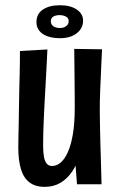

<svg xmlns="http://www.w3.org/2000/svg" viewBox="-20 -717 463 747"><path d="M153.8 10Q117.4 10 94.4 -7.6Q71.4 -25.2 61.3 -59.5Q51.2 -93.8 51.2 -142.8Q51.2 -157.4 51.7 -182.4Q52.2 -207.4 52.9 -240.5Q53.6 -273.6 54 -311Q54.4 -343.2 55.1 -372.1Q55.8 -401 56.5 -426.6Q57.2 -452.2 57.4 -475.3Q57.6 -498.4 57.6 -518.6L164.4 -524.6Q163.4 -499.6 162 -474.3Q160.6 -449 159.2 -421.8Q157.8 -394.6 156 -363.5Q154.2 -332.4 152.2 -293.8Q151.2 -270.6 150.2 -249.3Q149.2 -228 148.7 -209.6Q148.2 -191.2 148 -175.5Q147.8 -159.8 147.8 -148.2Q147.8 -123.2 151.2 -105.9Q154.6 -88.6 162.2 -79.9Q169.8 -71.2 182.4 -71.2Q199.4 -71.2 215.1 -83.8Q230.8 -96.4 243.4 -123.7Q256 -151 263.4 -194.1Q270.8 -237.2 270.8 -297.8L315.8 -301.8Q315.2 -250.6 309.4 -203.7Q303.6 -156.8 291.9 -117.8Q280.2 -78.8 261.1 -50.2Q242 -21.6 215.3 -5.8Q188.6 10 153.8 10ZM279.6 0 271.2 -109.2Q271.4 -158.6 271.1 -205.3Q270.8 -252 270.8 -297.8Q270.8 -325 270.6 -356.2Q270.4 -387.4 270 -418.3Q269.6 -449.2 269.4 -477.3Q269.2 -505.4 268.8 -526.8L377 -525.2Q375.4 -495.6 374.3 -468.6Q373.2 -441.6 372.1 -416.7Q371 -391.8 369.9 -368.5Q368.8 -345.2 368.5 -323.9Q368.2 -302.6 368.2 -282.8Q368.6 -256.6 369.1 -223.9Q369.6 -191.2 370.6 -156.7Q371.6 -122.2 372.6 -91Q373.6 -59.8 374.1 -36Q374.6 -12.2 375 0ZM214 -568.4Q185.2 -568.4 164.5 -575.9Q143.8 -583.4 132.8 -597.4Q121.8 -611.4 121.8 -631Q121.8 -662.8 146.7 -679.7Q171.6 -696.6 213.2 -696.6Q254.2 -696.6 278.7 -679.9Q303.2 -663.2 303.2 -636.6Q303.2 -606.8 278.6 -587.6Q254 -568.4 214 -568.4ZM214 -608Q220 -608 227.7 -610.2Q235.4 -612.4 241.3 -618.7Q247.2 -625 247.2 -635.2Q247.2 -647 236.3 -652.6Q225.4 -658.2 212 -658.2Q197.2 -658.2 187.5 -652.5Q177.8 -646.8 177.8 -634Q177.8 -626.2 182 -620.4Q186.2 -614.6 194.1 -611.3Q202 -608 214 -608Z"/></svg>

Font: Truculenta
Style: Regular
Weight: 400
Designer: Ivan Castro, Eva Sanz & Omnibus-Type Team
Foundry: Omnibus-Type
Version: Version 1.002